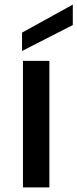

<svg xmlns="http://www.w3.org/2000/svg" viewBox="-20 -816 337 836"><path d="M76 0ZM76 0ZM195 0H80V-551H195ZM76 -594V-674L297 -796V-707Z"/></svg>

Font: Ulagadi Sans Medium
Style: Regular
Weight: 500
Designer: Ninad Kale (Devanagari), Jonny Pinhorn (Latin)
Foundry: Indian Type Foundry
Version: Version 3.01;March 29, 2020;FontCreator 12.0.0.2522 64-bit; 